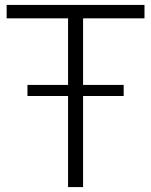

<svg xmlns="http://www.w3.org/2000/svg" viewBox="-20 -760 614 780"><path d="M567 -685.5H317.5V-415H482.5V-370H317.5V0H256.5V-370H91.5V-415H256.5V-685.5H7V-740H567Z"/></svg>

Font: Encode Sans Light
Style: Regular
Weight: 300
Designer: Multiple Designers
Foundry: Impallari Type
Version: Version 2.000